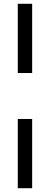

<svg xmlns="http://www.w3.org/2000/svg" viewBox="-20 -864 290 1015"><path d="M74 -478V-844H150V-478ZM74 131V-235H150V131Z"/></svg>

Font: Arvo
Style: Regular
Weight: 400
Designer: Anton Koovit (Cyrillic Expansion: Cyreal)
Foundry: Anton Koovit, Yassin Baggar
Version: Version 3.000